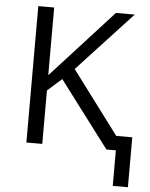

<svg xmlns="http://www.w3.org/2000/svg" viewBox="-57 -710 728 930"><g transform="rotate(5 307.0 -245.0)"><path d="M522 -69.8H600.1V172.9H526.4V0H480.5L237.8 -321.3L168.5 -259.8V0H91.3V-663.1H168.5V-334L468.8 -663.1H560.1L293.5 -375Z"/></g></svg>

Font: Bpm'online Open Sans
Style: Regular
Weight: 400
Foundry: Ascender Corporation
Version: Version 1.10